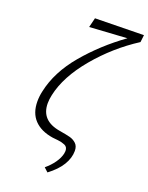

<svg xmlns="http://www.w3.org/2000/svg" viewBox="-166 -795 831 1075"><g transform="rotate(20 250.0 -257.5)"><path d="M130 -219Q124 -192 124 -169Q124 -65 241 -46Q283 -39 304 -33.5Q325 -28 341.5 -13Q358 2 358 31Q358 73 332.5 115Q307 157 255 196L231 174Q261 149 281 120.5Q301 92 307 65Q309 53 309 49Q309 25 290.5 17Q272 9 249 6.5Q226 4 216 3Q144 -8 105 -49Q66 -90 66 -159Q66 -189 73 -220Q99 -343 195 -457Q291 -571 419 -663L196 -649L210 -706L500 -711L495 -668Q361 -582 258 -459Q155 -336 130 -219Z"/></g></svg>

Font: Ysabeau Semilight
Style: Italic
Weight: 300
Italic angle: -12°
Designer: Christian Thalmann (Catharsis Fonts)
Version: Version 0.003